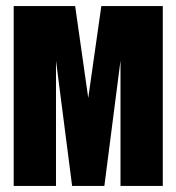

<svg xmlns="http://www.w3.org/2000/svg" viewBox="-20 -611 580 631"><path d="M25 0V-591H227L270 -289L313 -591H515V0H376V-412L323 0H217L164 -412V0Z"/></svg>

Font: Alumni Sans Thin Black
Style: Regular
Weight: 900
Version: Version 1.018